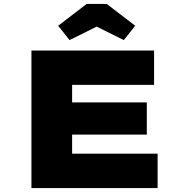

<svg xmlns="http://www.w3.org/2000/svg" viewBox="-20 -957 930 977"><path d="M140 0V-700H764V-525H347V-175H782V0ZM251 -272V-436H727V-272ZM334 -753 276 -826 421 -937H523L668 -826L610 -753L457 -829H487Z"/></svg>

Font: Lexend Peta Black
Style: Regular
Weight: 900
Version: Version 1.007